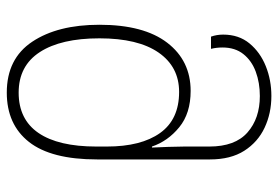

<svg xmlns="http://www.w3.org/2000/svg" viewBox="-147 -663 820 566"><g transform="rotate(90 263.0 -380.0)"><path d="M253 10Q153 10 103 -65Q53 -140 53 -263Q53 -394 106 -463Q159 -532 248 -532Q314 -532 355 -498.5Q396 -465 412 -418H415Q414 -439 413 -466Q412 -493 412 -513V-587Q412 -663 370.5 -699.5Q329 -736 263 -736Q224 -736 191.5 -724Q159 -712 139.5 -687.5Q120 -663 120 -626Q120 -608 124 -592H88Q82 -609 82 -628Q82 -674 108 -705.5Q134 -737 175 -753.5Q216 -770 263 -770Q314 -770 356.5 -750Q399 -730 424.5 -690Q450 -650 450 -589V-256Q450 -121 398.5 -55.5Q347 10 253 10ZM253 -25Q332 -25 372 -83.5Q412 -142 412 -254V-285Q412 -386 372 -442Q332 -498 251 -498Q177 -498 135 -437.5Q93 -377 93 -263Q93 -150 133.5 -87.5Q174 -25 253 -25Z"/></g></svg>

Font: Noto Sans Georgian SemiCondensed ExtraLight
Style: Regular
Weight: 200
Width: 4
Designer: Monotype Design Team, Akaki Razmadze
Foundry: Google LLC
Version: Version 2.005; ttfautohint (v1.8.4.7-5d5b)